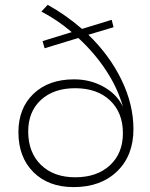

<svg xmlns="http://www.w3.org/2000/svg" viewBox="-20 -763 611 784"><path d="M55.2 -223.1Q55.2 -321.3 116.9 -380.1Q178.7 -439 282.2 -439Q349.1 -439 403.6 -408.4Q458 -377.9 481.9 -327.1Q461.4 -401.4 414.1 -473.9Q366.7 -546.4 299.8 -607.9L162.1 -565.9L153.8 -595.2L272.9 -631.8Q213.9 -682.1 148.9 -715.8L174.8 -743.2Q246.6 -703.6 314.9 -645L436 -682.1L443.8 -651.9L340.8 -621.1Q427.7 -537.1 476.3 -436.5Q524.9 -335.9 524.9 -235.8Q524.9 -127.9 458.3 -63.5Q391.6 1 280.8 1Q177.7 1 116.5 -60.1Q55.2 -121.1 55.2 -223.1ZM95.2 -226.1Q95.2 -140.6 147.2 -89.8Q199.2 -39.1 287.1 -39.1Q376 -39.1 429 -88.1Q481.9 -137.2 481.9 -219.2Q481.9 -303.2 429.2 -353Q376.5 -402.8 287.1 -402.8Q199.2 -402.8 147.2 -355Q95.2 -307.1 95.2 -226.1Z"/></svg>

Font: Montserrat Ultra Light
Style: Regular
Weight: 200
Designer: Julieta Ulanovsky
Foundry: Julieta Ulanovsky
Version: Version 3.001;PS 003.001;hotconv 1.0.70;makeotf.lib2.5.58329